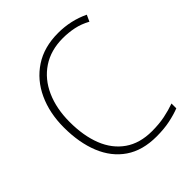

<svg xmlns="http://www.w3.org/2000/svg" viewBox="-203 -850 986 986"><g transform="rotate(-45 290.5 -357.0)"><path d="M380 -688Q292 -688 229 -646Q166 -604 133 -529.5Q100 -455 100 -359Q100 -258 129.5 -183.5Q159 -109 218.5 -67.5Q278 -26 366 -26Q418 -26 459.5 -34.5Q501 -43 537 -56V-21Q504 -8 461 1Q418 10 363 10Q262 10 194.5 -36Q127 -82 93 -165.5Q59 -249 59 -360Q59 -464 97 -546.5Q135 -629 207 -676.5Q279 -724 381 -724Q473 -724 552 -686L536 -651Q498 -672 459 -680Q420 -688 380 -688Z"/></g></svg>

Font: Noto Sans Disp ExtLt
Style: Regular
Weight: 200
Designer: Monotype Design Team
Foundry: Monotype Imaging Inc.
Version: Version 2.000;GOOG;noto-source:20170915:90ef993387c0